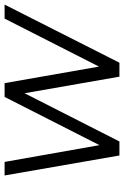

<svg xmlns="http://www.w3.org/2000/svg" viewBox="128 -668 540 836"><g transform="rotate(-90 398.0 -250.0)"><path d="M139 0 52 -500H111L184 -87L394 -500H454L526 -89L735 -500H796L543 0H481L482 -1L410 -413L200 0Z"/></g></svg>

Font: Figtree Light
Style: Italic
Weight: 300
Italic angle: -9.5°
Foundry: Erik Kennedy
Version: Version 2.001; ttfautohint (v1.8.4.7-5d5b);gftools[0.9.27]